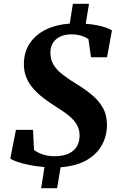

<svg xmlns="http://www.w3.org/2000/svg" viewBox="-20 -876 647 1017"><path d="M198 121 215.5 9Q172.5 5.5 134.8 -2.2Q97 -10 70.5 -19.2Q44 -28.5 34.5 -36.5L64.5 -188H155L160 -82Q178.5 -67.5 206.5 -58Q234.5 -48.5 267.5 -48.5Q315 -48.5 344.5 -62.8Q374 -77 387.8 -101.5Q401.5 -126 401.5 -157.5Q401.5 -182 393.2 -202.2Q385 -222.5 368.8 -240.5Q352.5 -258.5 327.8 -276.5Q303 -294.5 270 -315Q238.5 -335 209.2 -357.5Q180 -380 156.8 -406.2Q133.5 -432.5 120 -464.2Q106.5 -496 106.5 -535Q106.5 -600.5 138 -647Q169.5 -693.5 224.5 -720Q279.5 -746.5 349.5 -751L366 -856H451.5L434 -750Q469 -747.5 495.8 -742Q522.5 -736.5 541.5 -729.5Q560.5 -722.5 573 -715.5L547 -572.5H462L448.5 -668.5Q431.5 -680.5 409 -687.2Q386.5 -694 357.5 -694Q332.5 -694 312 -687.2Q291.5 -680.5 277 -668Q262.5 -655.5 254.8 -637.5Q247 -619.5 247 -597Q247 -560.5 263.5 -533Q280 -505.5 311.8 -481Q343.5 -456.5 389 -428.5Q430 -404 466 -374.2Q502 -344.5 524.2 -306Q546.5 -267.5 546.5 -216Q547 -158 520.5 -109Q494 -60 439.8 -28.2Q385.5 3.5 301 10L282.5 121Z"/></svg>

Font: Merriweather Light 18pt ExtraBold
Style: Italic
Weight: 800
Italic angle: -7.8°
Version: Version 2.101